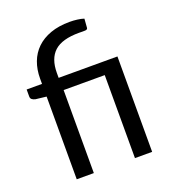

<svg xmlns="http://www.w3.org/2000/svg" viewBox="-134 -837 840 939"><g transform="rotate(-20 286.0 -368.0)"><path d="M104.5 0V-430.5L48.5 -437Q37.5 -439.5 31 -444.8Q24.5 -450 24.5 -460V-496.5H104.5V-524.5Q104.5 -571 119 -609.8Q133.5 -648.5 162.5 -676.5Q191.5 -704.5 234.8 -720Q278 -735.5 335 -735.5Q354 -735.5 374 -733Q394 -730.5 408.5 -725.5L405 -679Q404.5 -674 401.2 -672Q398 -670 392.5 -669.5Q387 -669 378.8 -669.2Q370.5 -669.5 360 -669.5Q271 -669.5 231 -632.8Q191 -596 191 -522V-496.5H497V0H407.5V-432H193.5V0Z"/></g></svg>

Font: Lato 2
Style: Regular
Weight: 400
Designer: Lukasz Dziedzic with Adam Twardoch and Botio Nikoltchev
Foundry: tyPoland Lukasz Dziedzic
Version: Version 2.015; 2015-08-06; http://www.latofonts.com/